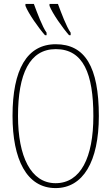

<svg xmlns="http://www.w3.org/2000/svg" viewBox="-20 -951 570 981"><path d="M333 -771H341V-784C319 -815 293 -885 276 -931H233V-921C248 -882 301 -807 333 -771ZM210 -771H218V-784C196 -815 170 -885 153 -931H110V-921C125 -882 178 -807 210 -771ZM264 10C404 10 485 -125 485 -358C485 -610 414 -725 265 -725C118 -725 44 -596 44 -359C44 -137 116 10 264 10ZM264 -15C137 -15 72 -153 72 -358C72 -574 131 -700 265 -700C406 -700 457 -574 457 -358C457 -146 392 -15 264 -15Z"/></svg>

Font: Noto Serif ExtraCondensed Thin
Style: Regular
Weight: 100
Width: 2
Designer: Monotype Design Team
Foundry: Monotype Imaging Inc.
Version: Version 2.013